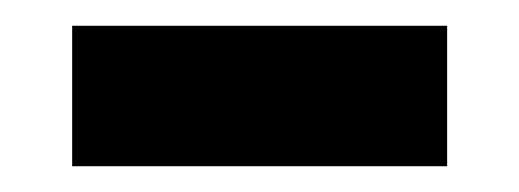

<svg xmlns="http://www.w3.org/2000/svg" viewBox="-20 -636 403 149"><path d="M36 -507V-616H327V-507Z"/></svg>

Font: Ysabeau SC Black
Style: Regular
Weight: 900
Designer: Christian Thalmann (Catharsis Fonts)
Version: Version 2.001;gftools[0.9.30]; featfreeze: smcp